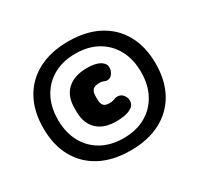

<svg xmlns="http://www.w3.org/2000/svg" viewBox="-141 -800 1037 1001"><g transform="rotate(-30 378.0 -300.0)"><path d="M233 -311V-289Q233 -219 273.5 -180Q314 -141 387 -141Q416 -141 438 -145Q460 -149 474 -157Q503 -171 503 -200Q503 -219 490 -235Q477 -251 457 -251Q451 -251 443 -249Q432 -245 426.5 -243.5Q421 -242 416.5 -241.5Q412 -241 404 -241Q379 -241 369 -253Q359 -265 359 -294V-306Q359 -335 370.5 -347Q382 -359 409 -359Q416 -359 421.5 -358.5Q427 -358 432 -356Q443 -352 446 -351Q449 -350 454 -350Q474 -350 485.5 -367.5Q497 -385 497 -402Q497 -422 483 -434Q456 -459 393 -459Q317 -459 275 -420.5Q233 -382 233 -311ZM378 -628Q273 -628 197.5 -588.5Q122 -549 81 -475.5Q40 -402 40 -300Q40 -198 81 -124.5Q122 -51 197.5 -11.5Q273 28 378 28Q483 28 558.5 -11.5Q634 -51 675 -124.5Q716 -198 716 -300Q716 -402 675 -475.5Q634 -549 558.5 -588.5Q483 -628 378 -628ZM378 -554Q454 -554 510 -522.5Q566 -491 597 -434Q628 -377 628 -300Q628 -223 597 -166Q566 -109 510 -77.5Q454 -46 378 -46Q302 -46 246 -77.5Q190 -109 159 -166Q128 -223 128 -300Q128 -377 159 -434Q190 -491 246 -522.5Q302 -554 378 -554Z"/></g></svg>

Font: Beiruti Black
Style: Regular
Weight: 900
Designer: Arlette Boutros
Foundry: Boutros
Version: Version 1.41